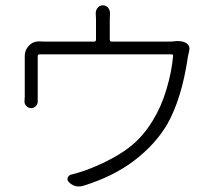

<svg xmlns="http://www.w3.org/2000/svg" viewBox="-20 -630 789 708"><path d="M629.9 -478.5Q633.8 -478.5 637.7 -478.5Q653.3 -478.5 666 -471.7Q678.7 -463.9 678.7 -450.2Q678.7 -447.3 677.7 -443.4Q676.8 -439.5 675.3 -431.6Q673.8 -423.8 672.9 -420.9Q650.4 -266.6 596.7 -171.9Q553.7 -98.6 476.6 -39.1Q399.4 20.5 285.2 55.7Q277.3 57.6 269.5 57.6Q249 57.6 233.4 41Q226.6 34.2 230 24.9Q233.4 15.6 243.2 13.7Q266.6 7.8 290 0Q376 -31.2 439 -73.7Q502 -116.2 543.9 -186.5Q575.2 -237.3 594.2 -301.8Q613.3 -366.2 618.2 -422.9Q619.1 -429.7 612.3 -429.7H127Q119.1 -429.7 119.1 -422.9V-273.4Q119.1 -266.6 119.1 -258.8Q120.1 -247.1 112.8 -239.3Q105.5 -231.4 94.7 -231.4Q84 -231.4 77.1 -239.3Q70.3 -246.1 70.3 -255.9L71.3 -274.4V-416V-423.8Q71.3 -445.3 86.4 -461.4Q101.6 -477.5 124 -477.5Q124 -477.5 125 -477.5Q134.8 -476.6 145.5 -476.6H327.1Q334 -476.6 334 -484.4V-558.6Q334 -569.3 333 -581.1Q333 -592.8 340.3 -601.6Q347.7 -610.4 359.4 -610.4Q371.1 -610.4 378.4 -601.6Q385.7 -592.8 385.7 -581.1Q384.8 -572.3 384.8 -558.6V-484.4Q384.8 -476.6 392.6 -476.6H600.6Q618.2 -476.6 629.9 -478.5Z"/></svg>

Font: Gen Jyuu Gothic P Light
Style: Regular
Weight: 200
Designer: [Source Han Sans]
Ryoko NISHIZUKA  (kana & ideographs); Paul D. Hunt (Latin, Greek & Cyrillic); Wenlong ZHANG  (bopomofo
Version: Version 1.002.20150607